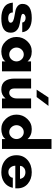

<svg xmlns="http://www.w3.org/2000/svg" viewBox="1034 -1824 800 2908"><g transform="rotate(90 1434.0 -370.0)"><path d="M468 -307H321Q318 -334 297 -346Q276 -358 250 -358Q227 -358 208.5 -346.5Q190 -335 190 -317Q190 -301 219.5 -292.5Q249 -284 290.5 -278Q332 -272 374 -260Q416 -248 445.5 -216Q475 -184 475 -132Q475 10 258 10Q154 10 90 -32.5Q26 -75 20 -164H169Q169 -94 261 -94Q288 -94 306 -104Q324 -114 324 -131Q324 -156 294.5 -169.5Q265 -183 223.5 -189Q182 -195 140 -204.5Q98 -214 68.5 -240.5Q39 -267 39 -311Q39 -451 254 -451Q345 -451 402 -415.5Q459 -380 468 -307Z M879.5 -143Q910 -176 910 -220Q910 -264 879.5 -297Q849 -330 805 -330Q761 -330 730.5 -297Q700 -264 700 -220Q700 -176 730.5 -143Q761 -110 805 -110Q849 -110 879.5 -143ZM1060 -440V0H910V-53Q889 -21 847 -5.5Q805 10 759 10Q667 10 603.5 -58.5Q540 -127 540 -220Q540 -313 603.5 -382Q667 -451 759 -451Q858 -451 910 -387V-440Z M1584 -704 1450 -525H1338L1456 -704ZM1170 -190V-441H1320V-190Q1320 -110 1387 -110Q1422 -110 1446.5 -142.5Q1471 -175 1471 -220V-441H1621V0H1471V-54Q1420 10 1336 10Q1251 10 1210.5 -43Q1170 -96 1170 -190Z M2055.5 -143Q2086 -176 2086 -220Q2086 -264 2055.5 -297Q2025 -330 1981 -330Q1937 -330 1906.5 -297Q1876 -264 1876 -220Q1876 -176 1906.5 -143Q1937 -110 1981 -110Q2025 -110 2055.5 -143ZM2236 -750V0H2086V-53Q2065 -21 2023 -5.5Q1981 10 1935 10Q1843 10 1779.5 -58.5Q1716 -127 1716 -220Q1716 -313 1779.5 -382Q1843 -451 1935 -451Q2034 -451 2086 -387V-750Z M2492 -273H2689Q2689 -276 2688 -281.5Q2687 -287 2680.5 -301.5Q2674 -316 2664.5 -326.5Q2655 -337 2635.5 -346Q2616 -355 2591 -355Q2549 -355 2524.5 -334.5Q2500 -314 2496 -294ZM2833 -230Q2833 -226 2832.5 -216Q2832 -206 2832 -202H2490Q2490 -161 2516.5 -129Q2543 -97 2585 -97Q2623 -97 2647 -117.5Q2671 -138 2672 -164H2825Q2806 -79 2742.5 -34.5Q2679 10 2588 10Q2473 10 2402 -53Q2331 -116 2331 -220Q2331 -323 2403.5 -387Q2476 -451 2588 -451Q2693 -451 2763 -391.5Q2833 -332 2833 -230Z"/></g></svg>

Font: Puffins on Iceburgs(2)
Style: on-Iceburgs-Bold
Weight: 700
Version: Version 1.0